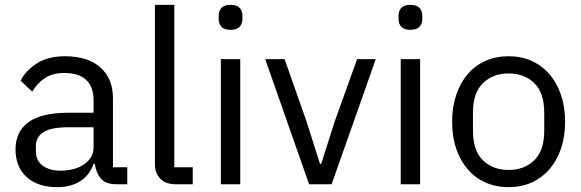

<svg xmlns="http://www.w3.org/2000/svg" viewBox="-20 -760 2398 792"><path d="M460 0Q415 0 395.5 -24Q376 -48 371 -84H366Q349 -36 310 -12Q271 12 217 12Q135 12 89.5 -30Q44 -72 44 -144Q44 -217 97.5 -256Q151 -295 264 -295H366V-346Q366 -401 336 -430Q306 -459 244 -459Q197 -459 165.5 -438Q134 -417 113 -382L65 -427Q86 -469 132 -498.5Q178 -528 248 -528Q342 -528 394 -482Q446 -436 446 -354V-70H505V0ZM230 -56Q260 -56 285 -63Q310 -70 328 -83Q346 -96 356 -113Q366 -130 366 -150V-235H260Q191 -235 159.5 -215Q128 -195 128 -157V-136Q128 -98 155.5 -77Q183 -56 230 -56Z M704 0Q662 0 640.5 -23.5Q619 -47 619 -83V-740H699V-70H775V0Z M931 -637Q905 -637 893.5 -649.5Q882 -662 882 -682V-695Q882 -715 893.5 -727.5Q905 -740 931 -740Q957 -740 968.5 -727.5Q980 -715 980 -695V-682Q980 -662 968.5 -649.5Q957 -637 931 -637ZM891 -516H971V0H891Z M1255 0 1074 -516H1154L1244 -260L1300 -84H1305L1361 -260L1453 -516H1530L1348 0Z M1673 -637Q1647 -637 1635.5 -649.5Q1624 -662 1624 -682V-695Q1624 -715 1635.5 -727.5Q1647 -740 1673 -740Q1699 -740 1710.5 -727.5Q1722 -715 1722 -695V-682Q1722 -662 1710.5 -649.5Q1699 -637 1673 -637ZM1633 -516H1713V0H1633Z M2078 12Q2026 12 1983 -7Q1940 -26 1909.5 -61.5Q1879 -97 1862 -146.5Q1845 -196 1845 -258Q1845 -319 1862 -369Q1879 -419 1909.5 -454.5Q1940 -490 1983 -509Q2026 -528 2078 -528Q2130 -528 2172.5 -509Q2215 -490 2246 -454.5Q2277 -419 2294 -369Q2311 -319 2311 -258Q2311 -196 2294 -146.5Q2277 -97 2246 -61.5Q2215 -26 2172.5 -7Q2130 12 2078 12ZM2078 -59Q2143 -59 2184 -99Q2225 -139 2225 -221V-295Q2225 -377 2184 -417Q2143 -457 2078 -457Q2013 -457 1972 -417Q1931 -377 1931 -295V-221Q1931 -139 1972 -99Q2013 -59 2078 -59Z"/></svg>

Font: IBM Plex Sans KR
Style: Regular
Weight: 400
Designer: Mike Abbink; Paul van der Laan; Pieter van Rosmalen; Wujin Sim; Chorong Kim; Dohee Lee;
Foundry: Sandoll Inc.
Version: Version 1.001